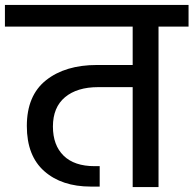

<svg xmlns="http://www.w3.org/2000/svg" viewBox="-44 -760 786 780"><path d="M722 -652H600V0H495V-406H355Q269 -406 220 -365Q171 -324 171 -246Q171 -170 214.5 -127.5Q258 -85 340 -85H361V-2H325Q207 -2 136 -64.5Q65 -127 65 -248Q65 -372 143 -434Q221 -496 350 -496H495V-652H-24V-740H722Z"/></svg>

Font: Poppins Medium A&M
Style: Regular
Weight: 500
Designer: Ninad Kale (Devanagari), Jonny Pinhorn (Latin)
Foundry: Indian Type Foundry
Version: 4.004